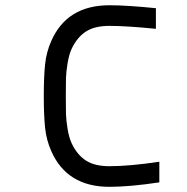

<svg xmlns="http://www.w3.org/2000/svg" viewBox="-20 -697 707 727"><path d="M173.8 -541Q233.1 -677.1 394.5 -677.1Q459.6 -677.1 570.3 -666V-587.9Q458.3 -599 394.5 -599Q338.5 -599 305.7 -577.8Q272.8 -556.6 252 -513.7Q241.5 -491.5 236 -458.3Q230.5 -425.1 229.8 -401.4Q229.2 -377.6 229.2 -333.3Q229.2 -289.1 229.8 -265.3Q230.5 -241.5 236 -208.3Q241.5 -175.1 252 -153Q272.8 -110 305.7 -88.9Q338.5 -67.7 394.5 -67.7Q470.7 -67.7 583.3 -84.6V-6.5Q471.4 10.4 394.5 10.4Q233.1 10.4 173.8 -125.7Q155.6 -166.7 150.7 -213.5Q145.8 -260.4 145.8 -333.3Q145.8 -406.2 150.7 -453.1Q155.6 -500 173.8 -541Z"/></svg>

Font: Monoid
Style: Regular
Weight: 400
Width: 4
Monospace: yes
Designer: Andreas Larsen (@larsenwork)
Version: Version 0.61